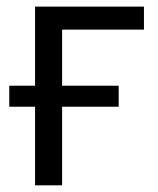

<svg xmlns="http://www.w3.org/2000/svg" viewBox="-20 -555 472 575"><path d="M411.1 -535.2V-466.3H166V-298.3H335.4V-235.4H166V0H85V-235.4H7.8V-298.3H85V-535.2Z"/></svg>

Font: Open Sans
Style: Regular
Weight: 400
Designer: Monotype Design Team
Foundry: Monotype Imaging Inc.
Version: Version 3.000; ttfautohint (v1.8.4)